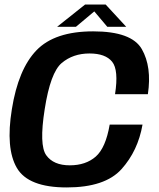

<svg xmlns="http://www.w3.org/2000/svg" viewBox="-20 -818 696 842"><path d="M272.5 4Q440.5 4 512.8 -76.2Q585 -156.5 605 -271.5H461Q443.5 -169.5 399.8 -131.2Q356 -93 286 -93Q214.5 -93 182.8 -137.2Q151 -181.5 176 -339Q201 -500 250.8 -541.8Q300.5 -583.5 372.5 -583.5Q442.5 -583.5 471.8 -547.2Q501 -511 484.5 -405H628.5Q646.5 -525 601.8 -602.8Q557 -680.5 388.5 -680.5Q220 -680.5 140 -597.5Q60 -514.5 32 -339Q4 -167 54 -81.5Q104 4 272.5 4ZM230.5 -700.5H313L393.5 -768L450.5 -700.5H533.5L443.5 -798H353Z"/></svg>

Font: Anybody UltraCondensed Thin SemiBold
Style: Italic
Weight: 600
Italic angle: -10°
Version: Version 1.111